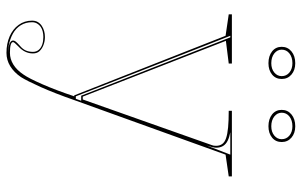

<svg xmlns="http://www.w3.org/2000/svg" viewBox="-194 -548 956 609"><g transform="rotate(90 284.5 -243.0)"><path d="M147 215Q118 215 95 205Q72 195 58.5 176.5Q45 158 45 134Q45 123 49.5 115.5Q54 108 61.5 103Q69 98 78 95.5Q87 93 97 93Q110 93 122 97.5Q134 102 141.5 110Q149 118 149 131Q149 144 143.5 155.5Q138 167 127 177Q120 184 116.5 188Q113 192 113 194Q113 204 147 204Q167 204 184.5 193Q202 182 216 161Q228 144 247 100.5Q266 57 285 0H282L93 -480L25 -490V-500H181V-490L109 -481L286 -27H295L440 -437Q441 -439 441.5 -442.5Q442 -446 442 -450Q442 -461 436.5 -469Q431 -477 418 -481.5Q405 -486 383.5 -488Q362 -490 331 -490V-500H539V-490L470 -480L297 0Q275 63 255.5 106.5Q236 150 224 169Q209 191 189.5 203Q170 215 147 215ZM50 134Q50 154 59.5 169.5Q69 185 86 194.5Q103 204 125 208Q130 209 135.5 209.5Q141 210 147 210Q108 208 108 194Q108 190 111.5 185.5Q115 181 124 173Q135 164 139.5 154Q144 144 144 131Q144 120 137.5 112.5Q131 105 120.5 101.5Q110 98 97 98Q88 98 79.5 100Q71 102 64.5 106.5Q58 111 54 118Q50 125 50 134ZM285 -5H293L299 -22H283L98 -495H93ZM399 -495Q415 -492 426 -486.5Q437 -481 442.5 -472Q448 -463 448 -450Q448 -445 446 -437Q444 -429 441 -420L470 -495ZM380 -701Q402 -701 416 -689Q430 -677 430 -658Q430 -639 416 -627.5Q402 -616 380 -616Q357 -616 342.5 -627.5Q328 -639 328 -658Q328 -677 342.5 -689Q357 -701 380 -701ZM380 -625Q398 -625 409.5 -634.5Q421 -644 421 -658Q421 -673 409.5 -682.5Q398 -692 380 -692Q361 -692 349 -682.5Q337 -673 337 -658Q337 -644 349 -634.5Q361 -625 380 -625ZM180 -701Q202 -701 216 -689Q230 -677 230 -658Q230 -639 216 -627.5Q202 -616 180 -616Q157 -616 142.5 -627.5Q128 -639 128 -658Q128 -677 142.5 -689Q157 -701 180 -701ZM180 -625Q198 -625 209.5 -634.5Q221 -644 221 -658Q221 -673 209.5 -682.5Q198 -692 180 -692Q161 -692 149 -682.5Q137 -673 137 -658Q137 -644 149 -634.5Q161 -625 180 -625Z"/></g></svg>

Font: Kalnia Glaze Thin
Style: Regular
Weight: 100
Version: Version 1.110